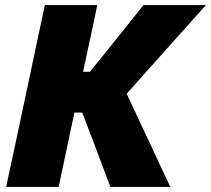

<svg xmlns="http://www.w3.org/2000/svg" viewBox="-20 -733 828 753"><path d="M4 0Q16.5 -56.5 27.5 -109Q38.5 -161.5 53.5 -230.5L105 -473.5Q120 -543.5 131.5 -598.8Q143 -654 156 -713H361.5Q349.5 -654.5 337.5 -599Q325.5 -543.5 310.5 -473.5L306 -451.5H332.5L415.5 -554Q444 -589.5 473.8 -626.8Q503.5 -664 542.5 -713H787.5Q734.5 -653.5 683 -596.2Q631.5 -539 580 -481L477 -365.5L530.5 -250.5Q549 -211.5 570.5 -165.5Q592 -119.5 612.2 -75.8Q632.5 -32 648 0H413Q396 -45 381 -84.5Q366 -124 351.5 -163.5L302.5 -291.5H272L259 -231Q244.5 -162 233.2 -109.2Q222 -56.5 210 0Z"/></svg>

Font: Commissioner ExtraBold
Style: Italic
Weight: 800
Italic angle: -12°
Designer: Kostas Bartsokas
Foundry: Kostas Bartsokas
Version: Version 1.000; ttfautohint (v1.8.3)